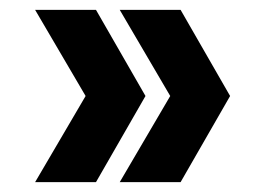

<svg xmlns="http://www.w3.org/2000/svg" viewBox="-20 -475 540 388"><path d="M51 -107H174L274 -281L174 -455H51L153 -281ZM222 -107H345L445 -281L345 -455H222L324 -281Z"/></svg>

Font: Vanilla Cream Black
Style: Regular
Weight: 900
Designer: Jeremy Tribby, Jinavaṁso
Foundry: Tribby Type
Version: Version 1.422;Glyphs 3.1.2 (3151)